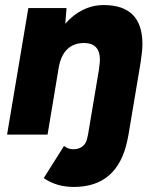

<svg xmlns="http://www.w3.org/2000/svg" viewBox="-20 -525 614 759"><path d="M153 179 233 52Q250 65 269 65Q292 65 306.5 53.5Q321 42 325 20L328 7L371 -249Q375 -279 375 -288Q375 -355 312 -355Q271 -355 245.5 -330Q220 -305 212 -257L168 7H8L92 -493H243L238 -431Q269 -467 308 -486Q347 -505 390 -505Q543 -505 543 -351Q543 -325 536 -279L531 -249L488 7L483 32Q444 214 272 214Q203 214 153 179Z"/></svg>

Font: Oak Sans ExtraBold
Style: Italic
Weight: 800
Italic angle: -9.49998°
Foundry: Erik Kennedy, Walven
Version: Version 1.000